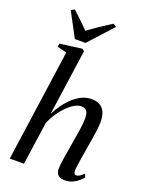

<svg xmlns="http://www.w3.org/2000/svg" viewBox="-188 -1126 933 1225"><g transform="rotate(20 279.0 -513.0)"><path d="M409 10.5Q390.5 10.5 377.2 4.2Q364 -2 357 -15.5Q350 -29 350.5 -50Q350.5 -61.5 353 -81.2Q355.5 -101 359.2 -125.2Q363 -149.5 367.5 -175.5Q372 -201.5 376 -226.5Q380 -250.5 384.2 -275.5Q388.5 -300.5 392 -324Q395.5 -347.5 397.5 -368Q399.5 -388.5 399.5 -404.5Q399.5 -428 394.2 -442.2Q389 -456.5 378.2 -463Q367.5 -469.5 350.5 -469.5Q329 -469.5 304.2 -455Q279.5 -440.5 254.5 -415.2Q229.5 -390 208.2 -357.8Q187 -325.5 173 -290L131.5 0H35L142.5 -759L77.5 -775L81.5 -797L230 -817L246 -806L182.5 -357Q200.5 -393.5 224 -425.5Q247.5 -457.5 275.2 -482.5Q303 -507.5 333.5 -521.5Q364 -535.5 397 -535.5Q430.5 -535.5 453.5 -522.5Q476.5 -509.5 488.2 -483Q500 -456.5 500 -416Q500 -396 496.5 -366.5Q493 -337 487.5 -303.5Q482 -270 476.5 -237.5Q473 -215.5 469 -192Q465 -168.5 461.5 -146.2Q458 -124 455.5 -105.5Q453 -87 452 -74.5Q452 -58 456.5 -51Q461 -44 469.5 -44Q479.5 -44 491.2 -50.8Q503 -57.5 518.5 -73.5L529 -52.5Q520.5 -40.5 504 -25.8Q487.5 -11 463.8 -0.2Q440 10.5 409 10.5ZM164.5 -858.5 76.5 -1023.5 100.5 -1036Q128 -1010.5 155.5 -984.2Q183 -958 209 -930.5Q244 -957 282.5 -982.8Q321 -1008.5 363.5 -1035.5L385 -1021L237 -858.5Z"/></g></svg>

Font: Merriweather 96pt
Style: Italic
Weight: 400
Italic angle: -7.8°
Version: Version 2.101